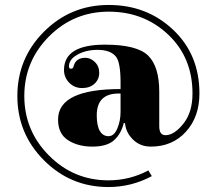

<svg xmlns="http://www.w3.org/2000/svg" viewBox="-20 -630 874 774"><path d="M756 -253Q756 -398 658 -490.5Q560 -583 418.5 -583Q277 -583 177.5 -483Q78 -383 78 -243Q78 -103 177.5 -3Q277 97 417 97Q503 97 578 57L592 80Q510 124 417 124Q265 124 157.5 16.5Q50 -91 50 -243Q50 -395 157.5 -502.5Q265 -610 418.5 -610Q572 -610 678 -510Q784 -410 784 -253Q784 -159 729.5 -99Q675 -39 588 -39Q545 -39 516 -67.5Q487 -96 484 -134H479Q468 -90 439.5 -64.5Q411 -39 352.5 -39Q294 -39 254 -65Q214 -91 214 -148Q214 -271 466 -271V-298Q466 -377 448 -401Q426 -429 373 -429Q320 -429 283 -404Q258 -387 258 -362Q258 -353 266.5 -353Q275 -353 277 -364Q286 -397 324 -397Q345 -397 362.5 -380Q380 -363 380 -336.5Q380 -310 361 -292.5Q342 -275 311 -275Q280 -275 259 -296.5Q238 -318 238 -348Q238 -450 403 -450Q532 -450 577 -406Q622 -362 622 -260V-121Q622 -85 647 -85Q682 -85 719 -131Q756 -177 756 -253ZM466 -179V-253Q462 -253 458 -253Q370 -253 370 -165Q370 -123 382.5 -102Q395 -81 417.5 -81Q440 -81 453 -112Q466 -143 466 -179Z"/></svg>

Font: Elsie Black
Style: Regular
Weight: 900
Designer: Alejandro Inler
Foundry: Alejandro Inler
Version: 1.002